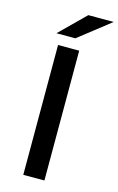

<svg xmlns="http://www.w3.org/2000/svg" viewBox="-134 -945 617 1000"><g transform="rotate(15 174.5 -445.5)"><path d="M214 0V-700H100V0ZM178 -757 349 -891H212L76 -757Z"/></g></svg>

Font: Montserrat-Alt1 SemBd
Style: Regular
Weight: 600
Designer: Differentunic
Foundry: Differentunic
Version: Version 7.222